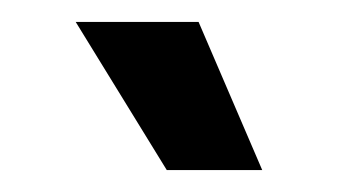

<svg xmlns="http://www.w3.org/2000/svg" viewBox="-20 -698 308 175"><path d="M161 -678 219 -543H132L49 -678Z"/></svg>

Font: Anek Tamil Condensed SemiBold
Style: Regular
Weight: 600
Width: 3
Designer: Aadarsh Rajan (Tamil), Yesha Goshar (Latin)
Foundry: Ek Type
Version: Version 1.003